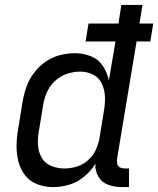

<svg xmlns="http://www.w3.org/2000/svg" viewBox="-20 -755 645 783"><path d="M197 8Q230 8 263 -2Q296 -12 323.5 -35Q351 -58 369 -87Q367 -59 381 -35Q395 -11 421 -1.5Q447 8 476 8H506V-68H489Q478 -68 469.5 -72Q461 -76 458.5 -85.5Q456 -95 457 -105L537 -586H593L605 -659H549L561 -735H475L463 -659H341L329 -586H451L424 -427Q417 -459 399.5 -486Q382 -513 351 -525.5Q320 -538 286 -538Q255 -538 224 -530Q193 -522 165.5 -503Q138 -484 118 -457Q98 -430 87.5 -400Q77 -370 72 -339L54 -229Q48 -195 47.5 -161.5Q47 -128 55 -96.5Q63 -65 82.5 -40Q102 -15 132.5 -3.5Q163 8 197 8ZM242 -68Q215 -68 189.5 -78Q164 -88 150.5 -111Q137 -134 135 -161.5Q133 -189 138 -217L156 -327Q160 -353 171.5 -379Q183 -405 204.5 -425Q226 -445 253 -454Q280 -463 307 -463Q336 -463 360 -450.5Q384 -438 395.5 -413.5Q407 -389 408 -360.5Q409 -332 404 -304L386 -194Q382 -169 371 -144.5Q360 -120 339 -101.5Q318 -83 293 -75.5Q268 -68 243 -68Z"/></svg>

Font: Iosevka Sparkle
Style: Italic
Weight: 400
Italic angle: -9°
Designer: Belleve Invis
Foundry: Belleve Invis
Version: Version 4.5.0; ttfautohint (v1.8.3)